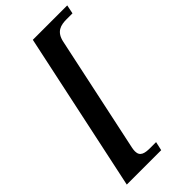

<svg xmlns="http://www.w3.org/2000/svg" viewBox="-275 -821 1010 1010"><g transform="rotate(-45 230.0 -316.0)"><path d="M15 128H271L282 79H239C199 79 169 73 169 35C169 28 170 18 172 9L310 -639C323 -702 363 -711 407 -711H450L460 -760H204Z"/></g></svg>

Font: Noto Serif Tamil SemiBold
Style: Italic
Weight: 600
Italic angle: -12°
Designer: Indian Type Foundry, Tom Grace, and the Monotype Design Team
Foundry: Monotype Imaging Inc.
Version: Version 2.003